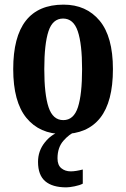

<svg xmlns="http://www.w3.org/2000/svg" viewBox="-20 -568 544 828"><path d="M251 10Q151 10 94 -59.5Q37 -129 37 -270Q37 -548 254 -548Q352 -548 409.5 -479Q467 -410 467 -270Q467 -129 412 -59.5Q357 10 251 10ZM253 -50Q298 -50 316 -105.5Q334 -161 334 -270Q334 -378 315.5 -433Q297 -488 252 -488Q207 -488 189 -433Q171 -378 171 -270Q171 -161 189.5 -105.5Q208 -50 253 -50ZM266 240Q206 240 175 213.5Q144 187 144 130Q144 83 173 46.5Q202 10 239 0H305Q279 10 253.5 39Q228 68 228 115Q228 144 244.5 157.5Q261 171 285 171Q306 171 337 163V224Q324 231 301.5 235.5Q279 240 266 240Z"/></svg>

Font: Noto Serif ExtraCondensed
Style: Bold
Weight: 700
Width: 2
Designer: Monotype Design Team
Foundry: Monotype Imaging Inc.
Version: Version 2.014; ttfautohint (v1.8.4.7-5d5b)